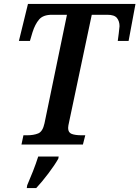

<svg xmlns="http://www.w3.org/2000/svg" viewBox="-20 -734 708 975"><path d="M89 0H401L413 -47H396Q362 -47 344 -54Q326 -61 326 -84Q326 -94 331 -115L446 -659H525Q561 -659 574 -642.5Q587 -626 587 -601Q587 -594 583 -564Q579 -534 578 -526H633L668 -714H122L76 -526H132L145 -570Q158 -611 178.5 -635Q199 -659 244 -659H320L206 -108Q197 -66 174 -56.5Q151 -47 117 -47H99ZM116 221H164Q193 190 225.5 147Q258 104 276 72L278 61H174Q163 96 147.5 135.5Q132 175 118 207Z"/></svg>

Font: Noto Serif SemiCondensed Semi
Style: Italic
Weight: 600
Width: 4
Italic angle: -12°
Designer: Monotype Design Team
Foundry: Monotype Imaging Inc.
Version: Version 1.901